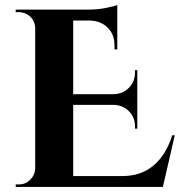

<svg xmlns="http://www.w3.org/2000/svg" viewBox="-20 -738 710 758"><path d="M55 -10Q81 -10 99.5 -28.5Q118 -47 119 -73V-630Q116 -665 86 -682Q71 -690 55 -690H42V-700H323Q367 -700 400 -707Q433 -714 443 -718V-543H432V-555Q433 -600 406.5 -627.5Q380 -655 335 -657H269V-366H428Q465 -367 489 -391.5Q513 -416 513 -452V-461H522V-230H513V-238Q513 -275 489 -299Q465 -323 429 -324H269V-43H464Q537 -43 586.5 -85Q636 -127 660 -204H670L623 0H42V-10Z"/></svg>

Font: Cinzel Decorative
Style: Bold
Weight: 700
Version: Version 1.002;PS 001.002;hotconv 1.0.56;makeotf.lib2.0.21325